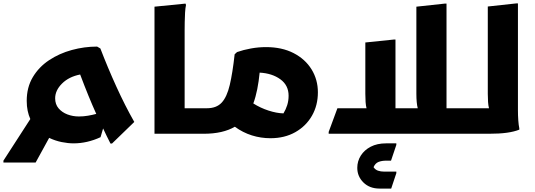

<svg xmlns="http://www.w3.org/2000/svg" viewBox="-43 -781 3123 1121"><path d="M543 -498Q586 -386 636.5 -275Q687 -164 741 -69L611 57H602Q590 34 579.5 12Q569 -10 559 -31L544 20Q505 38 465.5 47Q426 56 387 56Q354 56 317 48.5Q280 41 244 24L165 168H-23V157L134 -86Q124 -108 118.5 -134.5Q113 -161 113 -192Q113 -271 148.5 -330.5Q184 -390 243.5 -429.5Q303 -469 376 -489Q449 -509 524 -509ZM279 -207Q279 -172 299 -148.5Q319 -125 350.5 -113Q382 -101 418 -101Q445 -101 471 -105.5Q497 -110 519 -116Q496 -167 473.5 -222Q451 -277 425 -346Q359 -333 319 -293Q279 -253 279 -207Z M859 -742 1040 -760 1043 -752Q1039 -734 1037.5 -707Q1036 -680 1035.5 -652Q1035 -624 1035 -604V-149H1165V-20L1145 0H859Z M1510 -506Q1603 -506 1671 -471Q1739 -436 1776 -376Q1813 -316 1813 -242Q1813 -166 1778.5 -105.5Q1744 -45 1681.5 -9.5Q1619 26 1536 26Q1480 26 1427.5 9.5Q1375 -7 1328 -41Q1294 -21 1248.5 -10.5Q1203 0 1145 0V-129L1165 -149Q1221 -149 1251.5 -182Q1282 -215 1298.5 -285Q1315 -355 1327 -464L1341 -477Q1378 -490 1422 -498Q1466 -506 1510 -506ZM1642 -222Q1642 -283 1594 -318Q1546 -353 1473 -357Q1468 -306 1459 -260.5Q1450 -215 1436 -177Q1477 -151 1524.5 -135.5Q1572 -120 1612 -119Q1626 -142 1634 -167.5Q1642 -193 1642 -222Z M2699 -20 2679 0H1876V-11L1927 -149H2097Q2093 -164 2091.5 -185.5Q2090 -207 2090 -233V-533L2255 -550H2266V-149H2396Q2392 -164 2390 -185.5Q2388 -207 2388 -233V-742L2554 -760H2564V-149H2699ZM2043 199Q2043 160 2063.5 127.5Q2084 95 2121.5 75.5Q2159 56 2211 56H2271V65L2240 157H2212Q2186 157 2167 164.5Q2148 172 2138 195Q2148 210 2164 215.5Q2180 221 2200 221H2271V230L2241 320H2173Q2115 320 2079 284.5Q2043 249 2043 199Z M2679 0V-129L2699 -149H2812Q2808 -164 2806.5 -185.5Q2805 -207 2805 -233V-743L2970 -761H2981V-186Q2981 -166 2981 -136.5Q2981 -107 2983 -78.5Q2985 -50 2989 -32V-24Q2959 -12 2916 -6Q2873 0 2810 0Z"/></svg>

Font: Kufam
Style: Bold Italic
Weight: 700
Italic angle: -11°
Designer: Artur Schmal
Foundry: Original Type
Version: Version 1.301; ttfautohint (v1.8.3)